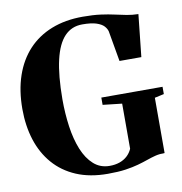

<svg xmlns="http://www.w3.org/2000/svg" viewBox="-84 -832 875 922"><g transform="rotate(-10 353.5 -371.0)"><path d="M368.5 11Q281 11 215.2 -17Q149.5 -45 105.5 -95.8Q61.5 -146.5 39.5 -215.2Q17.5 -284 17.5 -366Q17.5 -456.5 42 -528Q66.5 -599.5 113.2 -649.8Q160 -700 227.2 -726.5Q294.5 -753 379.5 -753Q430 -753 467.2 -748Q504.5 -743 534 -736.2Q563.5 -729.5 590 -724.5Q616.5 -719.5 645.5 -719L623.5 -513H517L491 -662Q487.5 -675.5 476 -688Q464.5 -700.5 439.5 -708.8Q414.5 -717 371 -717Q319 -717 284.5 -680.8Q250 -644.5 232.8 -570Q215.5 -495.5 215 -379Q215 -309.5 224 -245.8Q233 -182 253.2 -132.2Q273.5 -82.5 305.8 -53.8Q338 -25 383.5 -25Q410.5 -25 432 -32.5Q453.5 -40 469.2 -54.2Q485 -68.5 494 -89V-309L400.5 -319.5V-355H699V-319.5L653.5 -309.5V-40Q628 -40 607.5 -34.8Q587 -29.5 565.8 -22Q544.5 -14.5 517.8 -7Q491 0.5 455.2 5.8Q419.5 11 368.5 11Z"/></g></svg>

Font: Merriweather 120pt ExtraBold
Style: Regular
Weight: 800
Version: Version 2.100